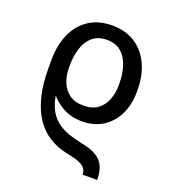

<svg xmlns="http://www.w3.org/2000/svg" viewBox="-141 -662 905 1001"><g transform="rotate(20 311.5 -161.0)"><path d="M511.7 231.4H430.7Q430.7 206.1 415.8 191.9Q400.9 177.7 374.8 169.4Q348.6 161.1 313.5 154.3Q259.8 143.1 215.6 115.5Q171.4 87.9 139.6 41.3Q107.9 -5.4 90.8 -73Q73.7 -140.6 73.7 -231V-274.9L155.8 -273.9V-230Q149.4 -150.9 160.4 -97.2Q171.4 -43.5 196.3 -10Q221.2 23.4 255.9 41.7Q290.5 60.1 331.5 69.8Q366.2 77.6 398.4 85.7Q430.7 93.8 456.3 109.4Q481.9 125 496.8 153.6Q511.7 182.1 511.7 231.4ZM330.6 -28.3Q274.4 -28.3 230 -51.8Q185.5 -75.2 154.1 -113.5Q122.6 -151.9 104 -196.3Q98.1 -210.4 91.1 -222.2Q84 -233.9 78.9 -244.9Q73.7 -255.9 73.7 -268.1V-277.8Q74.2 -358.9 102.1 -420.9Q129.9 -482.9 183.1 -517.8Q236.3 -552.7 311 -552.7Q386.2 -552.7 439.5 -518.1Q492.7 -483.4 521 -421.6Q549.3 -359.9 549.3 -278.8V-269Q549.3 -201.2 523.2 -146.5Q497.1 -91.8 448.2 -60.1Q399.4 -28.3 330.6 -28.3ZM311 -108.4Q359.4 -108.4 389.6 -130.6Q419.9 -152.8 434.3 -189.5Q448.7 -226.1 448.7 -269V-278.8Q448.7 -334 434.3 -377.9Q419.9 -421.9 389.6 -447.3Q359.4 -472.7 311 -472.7Q263.2 -472.7 232.7 -447.3Q202.1 -421.9 187.7 -377.9Q173.3 -334 173.3 -278.8V-269Q173.3 -226.1 187.7 -189.5Q202.1 -152.8 232.7 -130.6Q263.2 -108.4 311 -108.4Z"/></g></svg>

Font: Inter 20pt
Style: Regular
Weight: 400
Version: Version 4.001;git-66647c0bb